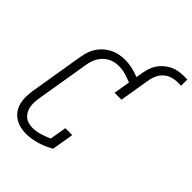

<svg xmlns="http://www.w3.org/2000/svg" viewBox="-264 -1048 1177 1177"><g transform="rotate(45 324.5 -459.5)"><path d="M184 8Q157 8 131.5 1.5Q106 -5 84.5 -19.5Q63 -34 49 -55.5Q35 -77 29 -102.5Q23 -128 24 -155Q25 -182 29 -210L87 -560Q91 -584 98.5 -608Q106 -632 120 -653.5Q134 -675 153.5 -692.5Q173 -710 196 -721.5Q219 -733 243.5 -738Q268 -743 292 -743Q325 -743 356.5 -736Q388 -729 418 -717L425 -759Q429 -781 436 -803.5Q443 -826 456.5 -846Q470 -866 489 -882.5Q508 -899 529 -909Q550 -919 573 -923Q596 -927 618 -927H649V-873H618Q595 -873 572 -866Q549 -859 530 -843Q511 -827 500 -804.5Q489 -782 485 -759L451 -554H391L409 -661Q382 -672 353 -680.5Q324 -689 293 -689Q275 -689 257 -685Q239 -681 222.5 -672Q206 -663 192.5 -649.5Q179 -636 169.5 -620Q160 -604 154.5 -586.5Q149 -569 146 -551L88 -201Q85 -182 84.5 -163.5Q84 -145 87 -127.5Q90 -110 98.5 -94Q107 -78 120 -67Q133 -56 150.5 -51Q168 -46 187 -46Q218 -46 250 -55.5Q282 -65 313 -79L331 -187H391L367 -45Q324 -20 277 -6Q230 8 184 8Z"/></g></svg>

Font: Iosevka QP Light
Style: Italic
Weight: 300
Italic angle: -9°
Designer: Belleve Invis
Foundry: Belleve Invis
Version: Version 20.0.0; ttfautohint (v1.8.4)